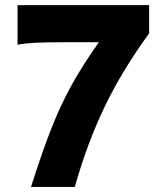

<svg xmlns="http://www.w3.org/2000/svg" viewBox="-20 -733 659 753"><path d="M367.7 -567.4H234.4Q161.6 -567.4 118.7 -565.2Q75.7 -563 48.8 -557.6V-712.9H564.9V-602.1Q458.5 -456.1 390.1 -313.7Q321.8 -171.4 273.4 0H101.6Q147 -142.6 183.1 -233.4Q219.2 -324.2 261.2 -399.9Q303.2 -475.6 367.7 -567.4Z"/></svg>

Font: Lesson One Extra
Style: Regular
Weight: 800
Designer: But Ko, Victor Gaultney, Annie Olsen, Julie Remington, Don Collingsworth, Eric Hays, Becca Hirsbrunner
Version: Version 1.100